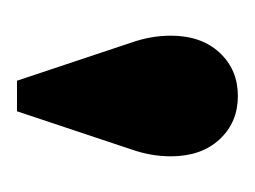

<svg xmlns="http://www.w3.org/2000/svg" viewBox="-57 -793 300 226"><g transform="rotate(90 93.0 -680.0)"><path d="M22 -731Q22 -767 42 -788.5Q62 -810 93 -810Q124 -810 144 -788.5Q164 -767 164 -731Q164 -708 156 -685L111 -550H75L30 -685Q22 -708 22 -731Z"/></g></svg>

Font: Minipax
Style: Bold
Weight: 700
Designer: Raphaël Ronot, Igor Stepanchenko (Cyrillic)
Foundry: steppetype
Version: Version 1.002